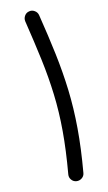

<svg xmlns="http://www.w3.org/2000/svg" viewBox="-48 -632 390 692"><g transform="rotate(-5 146.5 -286.0)"><path d="M84 -597.7Q94.2 -601.6 104.7 -596.4Q115.2 -591.3 118.7 -580.6Q145.5 -502.9 165.8 -435.8Q186 -368.7 200 -302.5Q213.9 -236.3 220.9 -163.1Q228 -89.8 228 0Q228 11.2 219.7 19Q211.4 26.9 200.2 26.9Q189 26.9 181.2 19Q173.3 11.2 173.3 0Q173.3 -87.4 166.7 -157.7Q160.2 -228 146.7 -291.5Q133.3 -355 113.3 -420.2Q93.3 -485.4 66.9 -563Q63.5 -573.7 68.4 -584Q73.2 -594.2 84 -597.7Z"/></g></svg>

Font: Mikhak Light
Style: Regular
Weight: 300
Designer: Amin Abedi
Version: Version 3.3